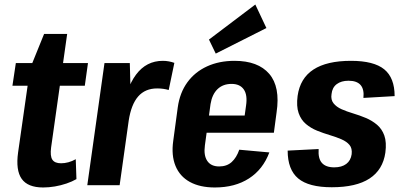

<svg xmlns="http://www.w3.org/2000/svg" viewBox="-20 -819 1776 849"><path d="M171 10Q103 10 76 -28Q49 -66 60 -145L113 -516L175 -669H277L206 -167Q201 -129 211.5 -113Q222 -97 250 -97Q266 -97 282.5 -101.5Q299 -106 315 -115L318 -27Q299 -16 274 -7.5Q249 1 222.5 5.5Q196 10 171 10ZM50 -540H369L355 -440H35Z M442 -540H554L559 -356L509 0H366ZM520 -312Q536 -428 581.5 -489Q627 -550 700 -550Q714 -550 727 -547.5Q740 -545 751 -541L726 -421Q702 -428 675 -428Q622 -428 591 -392.5Q560 -357 549 -285Z M930 10Q864 10 819.5 -14.5Q775 -39 756 -85.5Q737 -132 746 -196L766 -344Q775 -409 808.5 -455Q842 -501 895.5 -525.5Q949 -550 1017 -550Q1121 -550 1170.5 -492.5Q1220 -435 1203 -322L1191 -232H868L879 -308H1088L1057 -273L1068 -352Q1075 -399 1058 -423.5Q1041 -448 1004 -448Q966 -448 942 -425Q918 -402 911 -359L886 -176Q880 -132 896.5 -107.5Q913 -83 949 -83Q983 -83 1004.5 -102.5Q1026 -122 1038 -157L1171 -145Q1143 -70 1081 -30Q1019 10 930 10ZM1158 -695 934 -582 904 -644 1109 -799Z M1447 9Q1345 9 1298.5 -30Q1252 -69 1252 -153L1389 -160Q1386 -118 1403.5 -98.5Q1421 -79 1458 -79Q1491 -79 1511 -94Q1531 -109 1535 -137Q1538 -163 1525.5 -178Q1513 -193 1490 -203Q1467 -213 1438.5 -221.5Q1410 -230 1382.5 -241Q1355 -252 1333 -270.5Q1311 -289 1300.5 -319Q1290 -349 1296 -395Q1307 -473 1366 -511.5Q1425 -550 1532 -550Q1633 -550 1679 -512.5Q1725 -475 1725 -394L1587 -386Q1591 -424 1574.5 -443Q1558 -462 1521 -462Q1489 -462 1469 -447Q1449 -432 1446 -403Q1442 -378 1455 -362Q1468 -346 1490.5 -336Q1513 -326 1541.5 -317.5Q1570 -309 1597.5 -297.5Q1625 -286 1647 -267.5Q1669 -249 1679.5 -219.5Q1690 -190 1684 -144Q1673 -68 1614 -29.5Q1555 9 1447 9Z"/></svg>

Font: Pathway Extreme Condensed
Style: Bold Italic
Weight: 700
Width: 3
Italic angle: -8°
Version: Version 1.001;gftools[0.9.26]